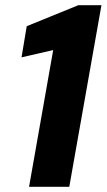

<svg xmlns="http://www.w3.org/2000/svg" viewBox="-20 -720 411 740"><path d="M92 0 185 -527 63 -499 83 -619 282 -700H371L247 0Z"/></svg>

Font: DM Sans 36pt Black
Style: Italic
Weight: 900
Italic angle: -10°
Designer: Colophon Foundry, Jonny Pinhorn
Foundry: Colophon Foundry
Version: Version 4.004;gftools[0.9.30]